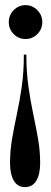

<svg xmlns="http://www.w3.org/2000/svg" viewBox="-20 -588 203 765"><path d="M81.5 -567.5Q109 -567.5 128.8 -547.5Q148.5 -527.5 148.5 -500Q148.5 -472 128.8 -452.2Q109 -432.5 81.5 -432.5Q54 -432.5 34.5 -452.2Q15 -472 15 -500Q15 -527.5 34.5 -547.5Q54 -567.5 81.5 -567.5ZM85 -370.5Q85 -301.5 93.2 -243.5Q101.5 -185.5 112.2 -134.5Q123 -83.5 131.5 -35.5Q140 12.5 140 61.5Q140 106 124.8 131.8Q109.5 157.5 79.5 157.5Q50 157.5 35 131.8Q20 106 20 61.5Q20 12.5 28.2 -35.5Q36.5 -83.5 47.5 -134.5Q58.5 -185.5 66.8 -243.5Q75 -301.5 75 -370.5Z"/></svg>

Font: Imbue 100pt
Style: Bold
Weight: 700
Designer: Tyler Finck
Foundry: Etcetera Type Company
Version: Version 1.102; ttfautohint (v1.8.3)